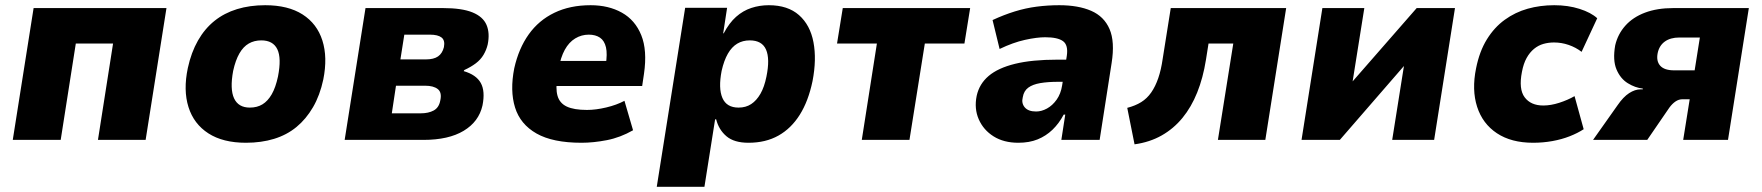

<svg xmlns="http://www.w3.org/2000/svg" viewBox="-20 -537 6763 737"><path d="M29 0 109 -506H619L539 0H356L414 -370H271L213 0Z M924 11Q836 11 780 -25Q724 -61 703.5 -126Q683 -191 701 -276Q714 -336 740 -381.5Q766 -427 803.5 -457Q841 -487 890 -502Q939 -517 998 -517Q1086 -517 1141.5 -481.5Q1197 -446 1217.5 -381.5Q1238 -317 1221 -232Q1208 -171 1181.5 -125.5Q1155 -80 1118 -49.5Q1081 -19 1032 -4Q983 11 924 11ZM939 -124Q967 -124 987.5 -136.5Q1008 -149 1023 -175Q1038 -201 1047 -243Q1061 -314 1044.5 -348Q1028 -382 983 -382Q956 -382 935 -370Q914 -358 899 -332Q884 -306 875 -265Q862 -195 878.5 -159.5Q895 -124 939 -124Z M1303 0 1383 -506H1680Q1753 -506 1793.5 -489.5Q1834 -473 1847.5 -441.5Q1861 -410 1852 -366Q1847 -345 1836 -326.5Q1825 -308 1806.5 -294Q1788 -280 1762 -268L1760 -264Q1808 -250 1825.5 -218.5Q1843 -187 1832 -132Q1818 -70 1760 -35Q1702 0 1605 0ZM1484 -102H1595Q1625 -102 1645 -113Q1665 -124 1670 -151Q1677 -182 1660.5 -195Q1644 -208 1612 -208H1500ZM1517 -309H1615Q1645 -309 1661.5 -320.5Q1678 -332 1684 -356Q1689 -382 1675 -393Q1661 -404 1630 -404H1532Z M2212 11Q2102 11 2039.5 -24.5Q1977 -60 1957 -124.5Q1937 -189 1954 -275Q1971 -351 2009.5 -405Q2048 -459 2108 -488Q2168 -517 2247 -517Q2316 -517 2367 -488.5Q2418 -460 2441.5 -402Q2465 -344 2452 -254L2445 -207H2092L2107 -303H2318L2305 -287Q2312 -330 2306 -355.5Q2300 -381 2283 -392.5Q2266 -404 2240 -404Q2212 -404 2188 -389.5Q2164 -375 2148 -346Q2132 -317 2124 -272L2120 -243Q2112 -198 2120 -169.5Q2128 -141 2155.5 -128Q2183 -115 2233 -115Q2267 -115 2307 -124.5Q2347 -134 2377 -150L2410 -37Q2361 -9 2309.5 1Q2258 11 2212 11Z M2501 180 2610 -507H2771L2756 -409H2758Q2779 -449 2805.5 -472.5Q2832 -496 2864 -506.5Q2896 -517 2931 -517Q3004 -517 3047 -479Q3090 -441 3102.5 -375Q3115 -309 3099 -226Q3083 -149 3050 -96.5Q3017 -44 2968 -16.5Q2919 11 2853 11Q2798 11 2768.5 -14Q2739 -39 2729 -79H2725L2684 180ZM2815 -124Q2843 -124 2863.5 -137.5Q2884 -151 2899 -177Q2914 -203 2922 -243Q2936 -311 2920.5 -346.5Q2905 -382 2858 -382Q2831 -382 2810 -369.5Q2789 -357 2774 -331Q2759 -305 2750 -265Q2737 -198 2753 -161Q2769 -124 2815 -124Z M3288 0 3346 -370H3193L3215 -506H3704L3682 -370H3530L3471 0Z M3889 11Q3833 11 3794 -13.5Q3755 -38 3737 -79Q3719 -120 3729 -169Q3739 -215 3775 -245.5Q3811 -276 3876 -292Q3941 -308 4039 -308H4096L4083 -223H4043Q4002 -223 3973 -218Q3944 -213 3927 -200.5Q3910 -188 3906 -164Q3900 -141 3913.5 -125Q3927 -109 3957 -109Q3978 -109 3999 -120.5Q4020 -132 4036 -154.5Q4052 -177 4057 -209L4075 -323Q4081 -364 4060.5 -379Q4040 -394 3992 -394Q3960 -394 3914.5 -384Q3869 -374 3817 -349L3790 -460Q3833 -480 3875 -493Q3917 -506 3959.5 -511.5Q4002 -517 4046 -517Q4119 -517 4168.5 -495.5Q4218 -474 4239 -425.5Q4260 -377 4247 -295L4201 0H4054L4069 -97H4063Q4045 -63 4020 -39Q3995 -15 3963 -2Q3931 11 3889 11Z M4335 17 4307 -123Q4338 -131 4360.5 -145Q4383 -159 4399 -182Q4415 -205 4426 -237Q4437 -269 4443 -311L4474 -506H4917L4837 0H4655L4714 -370H4619L4609 -307Q4598 -238 4575.5 -182Q4553 -126 4519 -84.5Q4485 -43 4439 -17Q4393 9 4335 17Z M4976 0 5056 -506H5217L5169 -205H5155L5418 -506H5565L5485 0H5324L5372 -302H5385L5123 0Z M5865 11Q5781 11 5726 -25.5Q5671 -62 5650 -127Q5629 -192 5646 -275Q5659 -340 5687.5 -386Q5716 -432 5756 -461Q5796 -490 5844 -503.5Q5892 -517 5946 -517Q5999 -517 6043 -503Q6087 -489 6111 -467L6051 -338Q6029 -355 6001.5 -364.5Q5974 -374 5945 -374Q5924 -374 5904.5 -368.5Q5885 -363 5868.5 -349.5Q5852 -336 5840 -314.5Q5828 -293 5822 -261Q5809 -195 5832.5 -163.5Q5856 -132 5904 -132Q5933 -132 5965.5 -142.5Q5998 -153 6024 -168L6059 -41Q6036 -26 6005.5 -14Q5975 -2 5939 4.5Q5903 11 5865 11Z M6095 0 6189 -133Q6211 -165 6233.5 -179.5Q6256 -194 6277 -194H6286V-197Q6257 -200 6228.5 -217.5Q6200 -235 6185 -270.5Q6170 -306 6180 -363Q6190 -406 6219 -438.5Q6248 -471 6294.5 -488.5Q6341 -506 6403 -506H6693L6613 0H6441L6466 -156H6438Q6424 -156 6411.5 -147.5Q6399 -139 6388 -124L6303 0ZM6406 -267H6485L6505 -393H6426Q6392 -393 6370.5 -377.5Q6349 -362 6343 -333Q6337 -302 6353 -284.5Q6369 -267 6406 -267Z"/></svg>

Font: Nunito Sans 7pt SemiCondensed Black
Style: Italic
Weight: 900
Width: 4
Italic angle: -9°
Designer: Vernon Adams
Foundry: Vernon Adams
Version: Version 3.101;gftools[0.9.27]